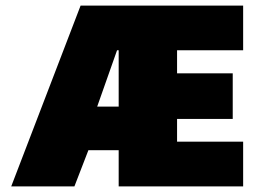

<svg xmlns="http://www.w3.org/2000/svg" viewBox="-20 -664 906 684"><path d="M20 0 267.1 -644H846.2V-484.9H610.8V-402.8H809.1V-240.2H610.8V-159.2H846.2V0H402.8V-128.9H294.9L245.1 0ZM326.2 -284.2H402.8V-484.9H397Z"/></svg>

Font: Kanit ExtraBold
Style: Regular
Weight: 800
Designer: Katatrad Team
Foundry: CadsonDemak
Version: Version 1.000;PS 001.000;hotconv 1.0.88;makeotf.lib2.5.64775